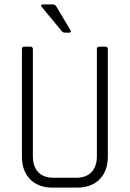

<svg xmlns="http://www.w3.org/2000/svg" viewBox="-20 -856 592 876"><path d="M296 -707H276Q266 -707 260 -716L170 -825Q166 -830 168 -833Q170 -836 175 -836H220Q232 -836 238 -825L301 -719Q307 -707 296 -707ZM433 -643H461Q472 -643 472 -632V-142Q472 -76 434.5 -38Q397 0 332 0H220Q155 0 117.5 -38Q80 -76 80 -142V-631Q80 -643 90 -643H119Q130 -643 130 -631V-144Q130 -97 154 -71Q178 -45 224 -45H327Q373 -45 397.5 -70.5Q422 -96 422 -144V-631Q422 -643 433 -643Z"/></svg>

Font: Rajdhani
Style: Regular
Weight: 400
Designer: Satya Rajpurohit, Jyotish Sonowal
Foundry: Indian Type Foundry
Version: Version 1.201 February 1, 2022